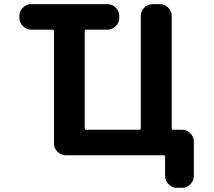

<svg xmlns="http://www.w3.org/2000/svg" viewBox="-20 -775 1040 933"><path d="M502 -754.9Q525.4 -754.9 542.5 -737.8Q559.6 -720.7 559.6 -697.3V-688.5Q559.6 -665 542.5 -647.9Q525.4 -630.9 502 -630.9H399.4Q391.6 -630.9 391.6 -623V-152.3Q391.6 -144.5 399.4 -144.5H657.2Q664.1 -144.5 664.1 -152.3V-697.3Q664.1 -720.7 681.2 -737.8Q698.2 -754.9 721.7 -754.9H756.8Q780.3 -754.9 797.4 -737.8Q814.5 -720.7 814.5 -697.3V-152.3Q814.5 -144.5 821.3 -144.5H864.3Q887.7 -144.5 904.8 -127.4Q921.9 -110.4 921.9 -86.9V80.1Q921.9 103.5 904.8 120.6Q887.7 137.7 864.3 137.7H839.8Q816.4 137.7 799.3 120.6Q782.2 103.5 782.2 80.1V-13.7Q782.2 -20.5 774.4 -20.5H299.8Q276.4 -20.5 259.3 -37.6Q242.2 -54.7 242.2 -78.1V-623Q242.2 -630.9 235.4 -630.9H131.8Q108.4 -630.9 91.3 -647.9Q74.2 -665 74.2 -688.5V-697.3Q74.2 -720.7 91.3 -737.8Q108.4 -754.9 131.8 -754.9Z"/></svg>

Font: Gen Jyuu Gothic Monospace Bold
Style: Bold
Weight: 700
Designer: [Source Han Sans]
Ryoko NISHIZUKA  (kana & ideographs); Paul D. Hunt (Latin, Greek & Cyrillic); Wenlong ZHANG  (bopomofo
Version: Version 1.002.20150607